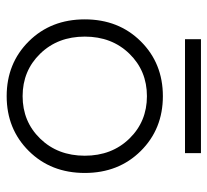

<svg xmlns="http://www.w3.org/2000/svg" viewBox="-44 -584 637 590"><g transform="rotate(90 275.0 -288.5)"><path d="M100 -538V-587H450V-538ZM144.5 -367Q92 -313 92 -230Q92 -147 144.5 -93Q197 -39 275 -39Q353 -39 405.5 -93Q458 -147 458 -230Q458 -313 405.5 -367Q353 -421 275 -421Q197 -421 144.5 -367ZM106.5 -58Q39 -126 39 -230Q39 -334 106.5 -402Q174 -470 275 -470Q376 -470 443.5 -402Q511 -334 511 -230Q511 -126 443.5 -58Q376 10 275 10Q174 10 106.5 -58Z"/></g></svg>

Font: Renner* Light
Style: Light
Weight: 300
Version: Version 003.000 ; ttfautohint (v0.97) -l 8 -r 50 -G 200 -x 1